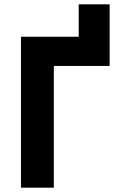

<svg xmlns="http://www.w3.org/2000/svg" viewBox="-20 -868 554 888"><path d="M77 -698H344V-848H487V-563H229V0H77Z"/></svg>

Font: Plexus Sans Bold
Style: Regular
Weight: 700
Version: Version 2.001;PS 002.001;hotconv 1.0.70;makeotf.lib2.5.58329